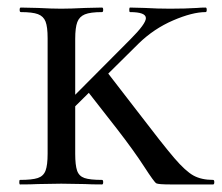

<svg xmlns="http://www.w3.org/2000/svg" viewBox="-20 -488 587 508"><path d="M33 -12Q65 -12 80 -17Q95 -22 100.5 -36.5Q106 -51 106 -81V-387Q106 -417 100.5 -431Q95 -445 80.5 -450.5Q66 -456 35 -456Q32 -456 32 -462Q32 -468 35 -468L80 -467Q118 -465 142 -465Q166 -465 206 -467L250 -468Q253 -468 253 -462Q253 -456 250 -456Q219 -456 204.5 -450Q190 -444 184.5 -429.5Q179 -415 179 -385V-81Q179 -51 184 -36.5Q189 -22 203.5 -17Q218 -12 250 -12Q253 -12 253 -6Q253 0 250 0Q221 0 205 -1L142 -2L80 -1Q63 0 33 0Q31 0 31 -6Q31 -12 33 -12ZM291 -145 209 -250 262 -299 340 -198Q411 -105 441 -70Q471 -35 492 -23.5Q513 -12 544 -12Q547 -12 547 -6Q547 0 544 0H431Q399 0 393.5 -3Q388 -6 361.5 -47Q335 -88 291 -145ZM366 -440Q366 -456 324 -456Q322 -456 322 -462Q322 -468 324 -468L363 -467Q397 -465 430 -465Q470 -465 502 -467Q511 -468 524 -468Q527 -468 527 -462Q527 -456 524 -456Q489 -456 438 -434Q387 -412 347 -373L156 -184L128 -186L325 -384Q366 -425 366 -440Z"/></svg>

Font: Cormorant SC Medium
Style: Regular
Weight: 500
Designer: Christian Thalmann (Catharsis Fonts)
Foundry: Catharsis Fonts
Version: Version 4.000